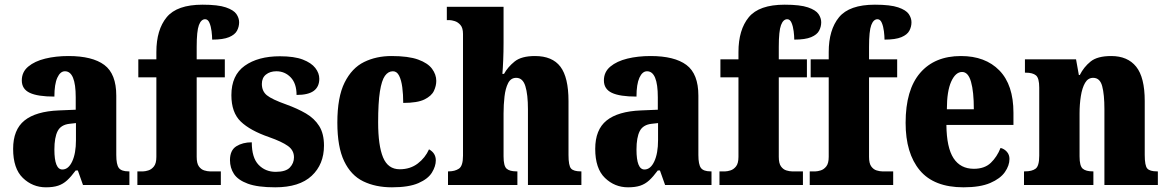

<svg xmlns="http://www.w3.org/2000/svg" viewBox="-20 -789 4980 819"><path d="M176 10Q119 10 77.5 -30Q36 -70 36 -154Q36 -236 84.5 -275Q133 -314 231 -318L303 -321V-374Q303 -485 257 -485Q237 -485 224.5 -457.5Q212 -430 212 -377Q141 -377 107 -393Q73 -409 73 -446Q73 -482 100.5 -505Q128 -528 173 -539Q218 -550 272 -550Q374 -550 425 -512Q476 -474 476 -381V-128Q476 -87 487 -72.5Q498 -58 528 -58H532V0H334L312 -62H303Q283 -35 266 -19.5Q249 -4 228 3Q207 10 176 10ZM246 -66Q272 -66 288 -100.5Q304 -135 304 -191V-264L277 -261Q240 -257 226 -230Q212 -203 212 -151Q212 -66 246 -66Z M566 0V-58H591Q599 -58 612.5 -62Q626 -66 636.5 -79Q647 -92 647 -120V-459H570V-536H647V-567Q647 -662 691 -715.5Q735 -769 844 -769Q910 -769 943.5 -757.5Q977 -746 988.5 -729Q1000 -712 1000 -694Q1000 -675 991 -658Q982 -641 957 -630.5Q932 -620 885 -620Q885 -635 882.5 -655.5Q880 -676 873.5 -691.5Q867 -707 855 -707Q838 -707 828.5 -682Q819 -657 819 -589V-536H939V-459H819V-120Q819 -92 828.5 -79Q838 -66 851.5 -62Q865 -58 875 -58H922V0Z M1154 10Q1079 10 1037 -5.5Q995 -21 978 -47Q961 -73 961 -106Q961 -148 988 -165Q1015 -182 1054 -182Q1054 -116 1083 -86Q1112 -56 1156 -56Q1199 -56 1216.5 -74.5Q1234 -93 1234 -118Q1234 -148 1208 -166.5Q1182 -185 1128 -204Q1047 -232 1007 -270.5Q967 -309 967 -383Q967 -468 1024 -508.5Q1081 -549 1174 -549Q1235 -549 1271.5 -535Q1308 -521 1325 -499Q1342 -477 1342 -453Q1342 -419 1318.5 -401.5Q1295 -384 1245 -384Q1245 -433 1220 -459Q1195 -485 1159 -485Q1132 -485 1114.5 -471Q1097 -457 1097 -431Q1097 -400 1118.5 -382.5Q1140 -365 1202 -343Q1249 -326 1285 -305Q1321 -284 1341.5 -251.5Q1362 -219 1362 -168Q1362 -88 1309.5 -39Q1257 10 1154 10Z M1652 10Q1582 10 1529.5 -15.5Q1477 -41 1448 -101.5Q1419 -162 1419 -266Q1419 -375 1450 -437Q1481 -499 1533 -524.5Q1585 -550 1650 -550Q1722 -550 1763.5 -535Q1805 -520 1823 -495.5Q1841 -471 1841 -444Q1841 -423 1831 -401.5Q1821 -380 1791 -365Q1761 -350 1700 -350Q1700 -386 1696 -416.5Q1692 -447 1682.5 -466Q1673 -485 1656 -485Q1636 -485 1622 -465.5Q1608 -446 1600.5 -398.5Q1593 -351 1593 -267Q1593 -168 1614 -117.5Q1635 -67 1685 -67Q1730 -67 1762 -91.5Q1794 -116 1810 -152Q1839 -136 1839 -105Q1839 -80 1822.5 -53Q1806 -26 1765 -8Q1724 10 1652 10Z M1891 0V-58H1894Q1920 -58 1937.5 -69.5Q1955 -81 1955 -125V-644Q1955 -670 1944 -682.5Q1933 -695 1919.5 -699Q1906 -703 1900 -703H1886V-760H2128V-606Q2128 -568 2126.5 -532Q2125 -496 2123 -474H2130Q2146 -503 2175 -526.5Q2204 -550 2262 -550Q2336 -550 2370.5 -504.5Q2405 -459 2405 -358V-128Q2405 -82 2416 -70Q2427 -58 2457 -58H2460V0H2232V-323Q2232 -386 2221 -421.5Q2210 -457 2182 -457Q2159 -457 2147.5 -434.5Q2136 -412 2132 -377Q2128 -342 2128 -305V-122Q2128 -81 2141 -69.5Q2154 -58 2183 -58H2187V0Z M2659 10Q2602 10 2560.5 -30Q2519 -70 2519 -154Q2519 -236 2567.5 -275Q2616 -314 2714 -318L2786 -321V-374Q2786 -485 2740 -485Q2720 -485 2707.5 -457.5Q2695 -430 2695 -377Q2624 -377 2590 -393Q2556 -409 2556 -446Q2556 -482 2583.5 -505Q2611 -528 2656 -539Q2701 -550 2755 -550Q2857 -550 2908 -512Q2959 -474 2959 -381V-128Q2959 -87 2970 -72.5Q2981 -58 3011 -58H3015V0H2817L2795 -62H2786Q2766 -35 2749 -19.5Q2732 -4 2711 3Q2690 10 2659 10ZM2729 -66Q2755 -66 2771 -100.5Q2787 -135 2787 -191V-264L2760 -261Q2723 -257 2709 -230Q2695 -203 2695 -151Q2695 -66 2729 -66Z M3049 0V-58H3074Q3082 -58 3095.5 -62Q3109 -66 3119.5 -79Q3130 -92 3130 -120V-459H3053V-536H3130V-567Q3130 -662 3174 -715.5Q3218 -769 3327 -769Q3393 -769 3426.5 -757.5Q3460 -746 3471.5 -729Q3483 -712 3483 -694Q3483 -675 3474 -658Q3465 -641 3440 -630.5Q3415 -620 3368 -620Q3368 -635 3365.5 -655.5Q3363 -676 3356.5 -691.5Q3350 -707 3338 -707Q3321 -707 3311.5 -682Q3302 -657 3302 -589V-536H3422V-459H3302V-120Q3302 -92 3311.5 -79Q3321 -66 3334.5 -62Q3348 -58 3358 -58H3405V0Z M3434 0V-58H3459Q3467 -58 3480.5 -62Q3494 -66 3504.5 -79Q3515 -92 3515 -120V-459H3438V-536H3515V-567Q3515 -662 3559 -715.5Q3603 -769 3712 -769Q3778 -769 3811.5 -757.5Q3845 -746 3856.5 -729Q3868 -712 3868 -694Q3868 -675 3859 -658Q3850 -641 3825 -630.5Q3800 -620 3753 -620Q3753 -635 3750.5 -655.5Q3748 -676 3741.5 -691.5Q3735 -707 3723 -707Q3706 -707 3696.5 -682Q3687 -657 3687 -589V-536H3807V-459H3687V-120Q3687 -92 3696.5 -79Q3706 -66 3719.5 -62Q3733 -58 3743 -58H3790V0Z M4090 10Q3964 10 3903.5 -62.5Q3843 -135 3843 -265Q3843 -406 3905 -478Q3967 -550 4079 -550Q4183 -550 4243 -488.5Q4303 -427 4303 -308V-256H4017Q4018 -159 4047.5 -114Q4077 -69 4134 -69Q4180 -69 4206.5 -94.5Q4233 -120 4248 -158Q4264 -154 4275 -141.5Q4286 -129 4286 -111Q4286 -83 4266.5 -55Q4247 -27 4204 -8.5Q4161 10 4090 10ZM4134 -323Q4134 -398 4122 -440Q4110 -482 4084 -482Q4056 -482 4037.5 -441Q4019 -400 4019 -323Z M4348 0V-58H4352Q4382 -58 4397.5 -69.5Q4413 -81 4413 -125V-415Q4413 -456 4399 -467.5Q4385 -479 4356 -479H4352V-536H4570L4582 -469H4586Q4603 -503 4632 -526.5Q4661 -550 4720 -550Q4790 -550 4826.5 -504.5Q4863 -459 4863 -358V-128Q4863 -82 4874 -70Q4885 -58 4915 -58H4919V0H4691V-323Q4691 -386 4681.5 -421.5Q4672 -457 4643 -457Q4621 -457 4608.5 -435.5Q4596 -414 4590.5 -379Q4585 -344 4585 -305V-122Q4585 -81 4598.5 -69.5Q4612 -58 4641 -58H4644V0Z"/></svg>

Font: Noto Serif Hebrew Condensed Black
Style: Regular
Weight: 900
Width: 3
Designer: Monotype Design Team
Foundry: Monotype Imaging Inc.
Version: Version 2.004; ttfautohint (v1.8.4.7-5d5b)